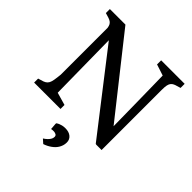

<svg xmlns="http://www.w3.org/2000/svg" viewBox="-263 -922 1359 1359"><g transform="rotate(45 416.5 -242.5)"><path d="M39.6 -40Q64.9 -46.9 81.1 -52.7Q97.2 -58.6 106.9 -68.8Q116.7 -79.1 121.6 -96.2Q126.5 -113.3 129.9 -142.6L133.3 -172.4V-642.1Q130.9 -658.2 125.5 -668.2Q120.1 -678.2 110.4 -685.1Q100.6 -691.9 85.9 -696.5Q71.3 -701.2 50.8 -707V-747.1H206.5L655.8 -179.2L652.3 -422.9L647.9 -678.7L564 -706.1V-747.1H799.3V-706.1Q773.4 -699.2 757.1 -693.4Q740.7 -687.5 731.4 -677.2Q722.2 -667 718.5 -649.9Q714.8 -632.8 714.8 -603.5V0H658.2L657.7 -6.3L656.2 0L201.7 -585.9L208.5 -68.4L209.5 -66.9L303.7 -40V0H39.6ZM425.3 71.8Q460.9 71.8 482.2 89.4Q503.4 106.9 503.4 136.2Q503.4 153.8 498.5 168.5Q493.7 183.1 486.1 195.3Q478.5 207.5 468.5 217.3Q458.5 227.1 448.2 234.4Q423.8 252 393.1 262.2L363.3 235.8Q377.4 227.1 388.7 216.3Q398.4 207.5 406.2 195.6Q414.1 183.6 414.1 169.9Q414.1 156.7 405 151.6Q396 146.5 385.3 145.5Q372.6 144.5 356.9 147.5L355 121.1Q354 111.3 353.5 102.8Q353 94.2 353.5 93.8Q354 93.3 358.4 89.8Q362.8 86.4 371.8 82.5Q380.9 78.6 394 75.2Q407.2 71.8 425.3 71.8Z"/></g></svg>

Font: Donegal One
Style: Regular
Weight: 400
Designer: Gary Lonergan
Foundry: Sorkin Type Co.
Version: Version 1.004